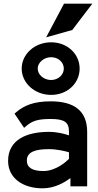

<svg xmlns="http://www.w3.org/2000/svg" viewBox="-20 -1013 535 1044"><path d="M373 -850 482 -993H328L231 -810ZM258 -702C297 -702 327 -674 327 -640C327 -606 296 -578 258 -578C219 -578 185 -606 185 -640C185 -673 219 -702 258 -702ZM258 -497C347 -497 413 -561 413 -640C413 -719 347 -783 258 -783C169 -783 98 -719 98 -640C98 -561 169 -497 258 -497ZM59 -395 111 -318 122 -327C157 -358 191 -366 256 -366C329 -366 355 -349 355 -298V-277C332 -285 291 -296 246 -296C123 -296 24 -252 24 -138C24 -46 102 11 212 11C278 11 333 -22 363 -45V0H454V-296C454 -408 386 -462 256 -462C163 -462 110 -439 67 -402ZM126 -140C126 -188 174 -202 246 -202C290 -202 335 -191 355 -185V-149C342 -136 285 -83 216 -83C157 -83 126 -101 126 -140Z"/></svg>

Font: Charger
Style: ExBd
Weight: 400
Designer: Jasper
Foundry: Cannot Into Space Fonts
Version: Version 0.99